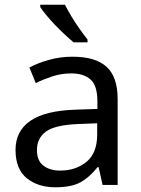

<svg xmlns="http://www.w3.org/2000/svg" viewBox="-20 -786 601 816"><path d="M288 -545Q386 -545 433 -502Q480 -459 480 -365V0H416L399 -76H395Q360 -32 321.5 -11Q283 10 215 10Q142 10 94 -28.5Q46 -67 46 -149Q46 -229 109 -272.5Q172 -316 303 -320L394 -323V-355Q394 -422 365 -448Q336 -474 283 -474Q241 -474 203 -461.5Q165 -449 132 -433L105 -499Q140 -518 188 -531.5Q236 -545 288 -545ZM314 -259Q214 -255 175.5 -227Q137 -199 137 -148Q137 -103 164.5 -82Q192 -61 235 -61Q303 -61 348 -98.5Q393 -136 393 -214V-262ZM256 -766Q267 -744 283.5 -716.5Q300 -689 318.5 -663Q337 -637 352 -618V-606H293Q276 -620 255 -639.5Q234 -659 213.5 -680.5Q193 -702 176.5 -722Q160 -742 151 -756V-766Z"/></svg>

Font: Noto Naskh Arabic
Style: Regular
Weight: 400
Designer: Monotype Design Team, David Williams, Mohamad Dakak and Nizar Qandah
Foundry: Monotype Imaging Inc.
Version: Version 2.013